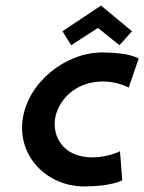

<svg xmlns="http://www.w3.org/2000/svg" viewBox="-20 -660 517 688"><path d="M418 -14 410 -118C410 -118 366 -96 312 -96C206 -96 169 -170 177 -232C185 -293 243 -368 349 -368C403 -368 441 -346 441 -346L477 -450C477 -450 447 -472 346 -472C214 -472 79 -364 61 -231C43 -98 150 8 281 8C382 8 418 -14 418 -14ZM204 -548 235 -498 331 -560 408 -498 453 -548 342 -640Z"/></svg>

Font: Hussar Tani
Style: Kurs
Weight: 700
Foundry: Cannot Into Space Fonts
Version: Version 0.92